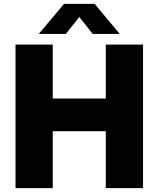

<svg xmlns="http://www.w3.org/2000/svg" viewBox="-20 -970 818 990"><path d="M60 0V-740H252V-462H525.5V-740H717.5V0H525.5V-293.5H252V0ZM597.5 -795H458L389 -882.5L319.5 -795H180L310 -950H468Z"/></svg>

Font: Encode Sans ExtraBold
Style: Regular
Weight: 800
Designer: Multiple Designers
Foundry: Impallari Type
Version: Version 2.000